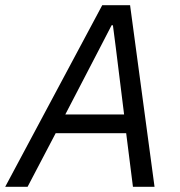

<svg xmlns="http://www.w3.org/2000/svg" viewBox="-47 -718 690 738"><path d="M547 0H464L438 -206H167L59 0H-27L346 -698H453ZM430 -278 398 -536 387 -621H382L337 -534L204 -278Z"/></svg>

Font: IBM Plex Sans
Style: Italic
Weight: 400
Italic angle: -11.31°
Designer: Mike Abbink, Paul van der Laan, Pieter van Rosmalen
Foundry: Bold Monday
Version: Version 3.201